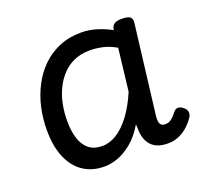

<svg xmlns="http://www.w3.org/2000/svg" viewBox="-99 -635 819 768"><g transform="rotate(-20 311.0 -251.0)"><path d="M223 17Q172 17 134.5 -7.5Q97 -32 76 -80Q55 -128 55 -198Q55 -248 65.5 -294.5Q76 -341 97.5 -382Q119 -423 150.5 -453.5Q182 -484 223.5 -501.5Q265 -519 317 -519Q350 -519 382.5 -509Q415 -499 444 -483V-487Q447 -502 457.5 -508.5Q468 -515 488 -515Q514 -515 523.5 -507.5Q533 -500 531 -483L485 -105Q483 -91 484.5 -80.5Q486 -70 491.5 -64.5Q497 -59 509 -59Q520 -59 528.5 -63.5Q537 -68 545 -76.5Q553 -85 561 -95Q568 -103 577.5 -103.5Q587 -104 599 -95Q611 -86 613 -75.5Q615 -65 610 -55Q599 -37 582 -20.5Q565 -4 542.5 6.5Q520 17 494 17Q468 17 450 10Q432 3 421 -10Q410 -23 404.5 -40.5Q399 -58 399 -78Q399 -82 398.5 -87.5Q398 -93 398 -99Q372 -55 341.5 -30Q311 -5 281 6Q251 17 223 17ZM144 -205Q144 -161 154.5 -129Q165 -97 187 -80Q209 -63 242 -63Q274 -63 304.5 -82Q335 -101 363.5 -139Q392 -177 415 -231L436 -411Q406 -428 379 -434Q352 -440 324 -440Q288 -440 259 -427.5Q230 -415 208.5 -392.5Q187 -370 172.5 -340.5Q158 -311 151 -276.5Q144 -242 144 -205Z"/></g></svg>

Font: Playwrite GB J
Style: Italic
Weight: 400
Italic angle: -7.01216°
Designer: Veronika Burian, José Scaglione
Foundry: TypeTogether
Version: Version 1.002